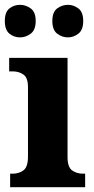

<svg xmlns="http://www.w3.org/2000/svg" viewBox="-29 -776 391 796"><path d="M13 0H324V-56H314Q289 -56 270 -69.5Q251 -83 251 -125V-536H9V-480H25Q49 -480 68 -467Q87 -454 87 -415V-127Q87 -84 68.5 -70Q50 -56 24 -56H13ZM253 -621Q276 -621 296 -636.5Q316 -652 316 -689Q316 -726 296 -741Q276 -756 253 -756Q228 -756 208 -741Q188 -726 188 -689Q188 -652 208 -636.5Q228 -621 253 -621ZM54 -621Q78 -621 98.5 -636.5Q119 -652 119 -689Q119 -726 98.5 -741Q78 -756 54 -756Q29 -756 10 -741Q-9 -726 -9 -689Q-9 -652 10 -636.5Q29 -621 54 -621Z"/></svg>

Font: Noto Serif SemiCondensed Extra
Style: Regular
Weight: 800
Width: 4
Designer: Monotype Design Team
Foundry: Monotype Imaging Inc.
Version: Version 1.002